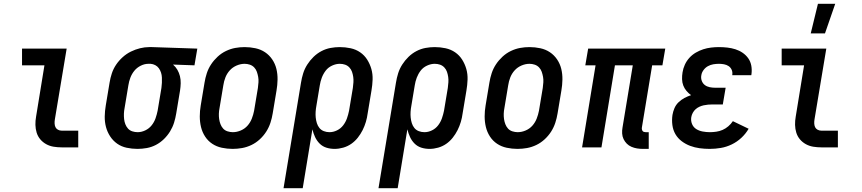

<svg xmlns="http://www.w3.org/2000/svg" viewBox="-20 -776 4540 1011"><path d="M305 0Q283 0 262 -3.5Q241 -7 223 -17Q205 -27 192 -42.5Q179 -58 173 -77.5Q167 -97 166.5 -118.5Q166 -140 170 -162L214 -432H96V-520H331L269 -148Q267 -137 267.5 -126Q268 -115 272 -106.5Q276 -98 285 -93Q294 -88 305 -88H392V0Z M704 8Q675 8 647 2Q619 -4 597 -19.5Q575 -35 560 -58Q545 -81 538 -107.5Q531 -134 531.5 -163Q532 -192 537 -221L557 -341Q561 -366 569 -390Q577 -414 591.5 -435.5Q606 -457 626 -475Q646 -493 669.5 -504.5Q693 -516 717.5 -522Q742 -528 766 -528H781L1019 -520L1004 -432L891 -436Q905 -424 914 -408.5Q923 -393 927.5 -375Q932 -357 931.5 -337.5Q931 -318 928 -299L908 -179Q904 -154 896.5 -130Q889 -106 875.5 -84Q862 -62 843 -43.5Q824 -25 801 -13Q778 -1 753 3.5Q728 8 704 8ZM705 -80Q725 -80 745 -89.5Q765 -99 778.5 -116Q792 -133 799 -153Q806 -173 810 -193L830 -313Q832 -327 832.5 -340.5Q833 -354 832.5 -367.5Q832 -381 828 -393.5Q824 -406 816.5 -416.5Q809 -427 797.5 -433Q786 -439 773 -440H761Q741 -440 721 -430Q701 -420 687.5 -403.5Q674 -387 666.5 -367Q659 -347 656 -327L636 -207Q633 -192 632.5 -177.5Q632 -163 633.5 -149Q635 -135 640 -122Q645 -109 654 -99Q663 -89 676.5 -84.5Q690 -80 705 -80Z M1205 8Q1176 8 1148 2Q1120 -4 1097.5 -19Q1075 -34 1060 -57Q1045 -80 1038.5 -107Q1032 -134 1032 -163Q1032 -192 1037 -221L1057 -341Q1061 -366 1069 -390.5Q1077 -415 1091.5 -437Q1106 -459 1126 -477.5Q1146 -496 1170 -507.5Q1194 -519 1218.5 -523.5Q1243 -528 1268 -528Q1297 -528 1325 -522Q1353 -516 1375.5 -501Q1398 -486 1413.5 -463Q1429 -440 1435.5 -413Q1442 -386 1441.5 -357Q1441 -328 1436 -299L1416 -179Q1412 -154 1404 -129.5Q1396 -105 1382 -83Q1368 -61 1348 -42.5Q1328 -24 1304 -12.5Q1280 -1 1255 3.5Q1230 8 1205 8ZM1206 -80Q1227 -80 1248 -89Q1269 -98 1283.5 -114.5Q1298 -131 1306 -151.5Q1314 -172 1318 -193L1338 -313Q1340 -328 1341 -342.5Q1342 -357 1339.5 -371Q1337 -385 1332.5 -398Q1328 -411 1318.5 -421Q1309 -431 1295.5 -435.5Q1282 -440 1268 -440Q1247 -440 1226 -431Q1205 -422 1190 -405.5Q1175 -389 1167 -368.5Q1159 -348 1156 -327L1136 -207Q1133 -192 1132.5 -177.5Q1132 -163 1134 -149Q1136 -135 1141 -122Q1146 -109 1155 -99Q1164 -89 1178 -84.5Q1192 -80 1206 -80Z M1473 215 1565 -341Q1569 -366 1576.5 -390Q1584 -414 1598 -436Q1612 -458 1631 -476.5Q1650 -495 1673 -507Q1696 -519 1720.5 -523.5Q1745 -528 1769 -528Q1798 -528 1826 -522Q1854 -516 1876.5 -500.5Q1899 -485 1913.5 -462Q1928 -439 1935.5 -412.5Q1943 -386 1942 -357Q1941 -328 1936 -299L1916 -179Q1913 -156 1906.5 -134Q1900 -112 1889.5 -91Q1879 -70 1864 -51Q1849 -32 1829.5 -18.5Q1810 -5 1787 1.5Q1764 8 1742 8Q1719 8 1698.5 1.5Q1678 -5 1663 -20Q1648 -35 1639 -54.5Q1630 -74 1625 -95L1574 215ZM1715 -80Q1735 -80 1754.5 -89.5Q1774 -99 1787 -116Q1800 -133 1807 -153Q1814 -173 1818 -193L1838 -313Q1840 -328 1841 -342.5Q1842 -357 1840 -371Q1838 -385 1833.5 -398Q1829 -411 1819.5 -421Q1810 -431 1797 -435.5Q1784 -440 1769 -440Q1749 -440 1728.5 -430.5Q1708 -421 1695 -404Q1682 -387 1674.5 -367Q1667 -347 1664 -327L1646 -219Q1643 -203 1642 -187.5Q1641 -172 1642.5 -157Q1644 -142 1648.5 -127.5Q1653 -113 1662 -102Q1671 -91 1685 -85.5Q1699 -80 1715 -80Z M1973 215 2065 -341Q2069 -366 2076.5 -390Q2084 -414 2098 -436Q2112 -458 2131 -476.5Q2150 -495 2173 -507Q2196 -519 2220.5 -523.5Q2245 -528 2269 -528Q2298 -528 2326 -522Q2354 -516 2376.5 -500.5Q2399 -485 2413.5 -462Q2428 -439 2435.5 -412.5Q2443 -386 2442 -357Q2441 -328 2436 -299L2416 -179Q2413 -156 2406.5 -134Q2400 -112 2389.5 -91Q2379 -70 2364 -51Q2349 -32 2329.5 -18.5Q2310 -5 2287 1.5Q2264 8 2242 8Q2219 8 2198.5 1.5Q2178 -5 2163 -20Q2148 -35 2139 -54.5Q2130 -74 2125 -95L2074 215ZM2215 -80Q2235 -80 2254.5 -89.5Q2274 -99 2287 -116Q2300 -133 2307 -153Q2314 -173 2318 -193L2338 -313Q2340 -328 2341 -342.5Q2342 -357 2340 -371Q2338 -385 2333.5 -398Q2329 -411 2319.5 -421Q2310 -431 2297 -435.5Q2284 -440 2269 -440Q2249 -440 2228.5 -430.5Q2208 -421 2195 -404Q2182 -387 2174.5 -367Q2167 -347 2164 -327L2146 -219Q2143 -203 2142 -187.5Q2141 -172 2142.5 -157Q2144 -142 2148.5 -127.5Q2153 -113 2162 -102Q2171 -91 2185 -85.5Q2199 -80 2215 -80Z M2705 8Q2676 8 2648 2Q2620 -4 2597.5 -19Q2575 -34 2560 -57Q2545 -80 2538.5 -107Q2532 -134 2532 -163Q2532 -192 2537 -221L2557 -341Q2561 -366 2569 -390.5Q2577 -415 2591.5 -437Q2606 -459 2626 -477.5Q2646 -496 2670 -507.5Q2694 -519 2718.5 -523.5Q2743 -528 2768 -528Q2797 -528 2825 -522Q2853 -516 2875.5 -501Q2898 -486 2913.5 -463Q2929 -440 2935.5 -413Q2942 -386 2941.5 -357Q2941 -328 2936 -299L2916 -179Q2912 -154 2904 -129.5Q2896 -105 2882 -83Q2868 -61 2848 -42.5Q2828 -24 2804 -12.5Q2780 -1 2755 3.5Q2730 8 2705 8ZM2706 -80Q2727 -80 2748 -89Q2769 -98 2783.5 -114.5Q2798 -131 2806 -151.5Q2814 -172 2818 -193L2838 -313Q2840 -328 2841 -342.5Q2842 -357 2839.5 -371Q2837 -385 2832.5 -398Q2828 -411 2818.5 -421Q2809 -431 2795.5 -435.5Q2782 -440 2768 -440Q2747 -440 2726 -431Q2705 -422 2690 -405.5Q2675 -389 2667 -368.5Q2659 -348 2656 -327L2636 -207Q2633 -192 2632.5 -177.5Q2632 -163 2634 -149Q2636 -135 2641 -122Q2646 -109 2655 -99Q2664 -89 2678 -84.5Q2692 -80 2706 -80Z M3365 8Q3349 8 3334 5.5Q3319 3 3305 -3Q3291 -9 3280.5 -19.5Q3270 -30 3263.5 -43.5Q3257 -57 3256 -73Q3255 -89 3258 -105L3312 -432H3218L3147 0H3045L3116 -432H3062L3077 -520H3483L3468 -432H3414L3360 -105Q3359 -100 3360 -95Q3361 -90 3363.5 -86.5Q3366 -83 3370.5 -81.5Q3375 -80 3380 -80H3396V8Z M3717 8Q3690 8 3664 4.5Q3638 1 3614 -8Q3590 -17 3569.5 -32.5Q3549 -48 3536.5 -69.5Q3524 -91 3520.5 -117.5Q3517 -144 3521 -171Q3524 -189 3531.5 -206.5Q3539 -224 3553 -237.5Q3567 -251 3584 -260Q3601 -269 3619 -275Q3606 -284 3595 -297Q3584 -310 3578 -325.5Q3572 -341 3571.5 -359Q3571 -377 3574 -395Q3577 -415 3586 -435Q3595 -455 3610 -471.5Q3625 -488 3644 -499Q3663 -510 3683 -516.5Q3703 -523 3724 -525.5Q3745 -528 3765 -528Q3788 -528 3810 -525.5Q3832 -523 3852.5 -516.5Q3873 -510 3890.5 -498Q3908 -486 3920 -469Q3932 -452 3936 -430.5Q3940 -409 3937 -386L3936 -380H3836V-383Q3838 -397 3832.5 -409Q3827 -421 3816.5 -428Q3806 -435 3792.5 -437.5Q3779 -440 3766 -440Q3751 -440 3736 -437.5Q3721 -435 3707.5 -427.5Q3694 -420 3684.5 -407Q3675 -394 3673 -380Q3670 -365 3675 -351Q3680 -337 3691 -328.5Q3702 -320 3716.5 -317Q3731 -314 3746 -314H3801L3786 -226H3731Q3720 -226 3708.5 -225Q3697 -224 3685.5 -221.5Q3674 -219 3663 -214Q3652 -209 3643 -201Q3634 -193 3628 -182Q3622 -171 3620 -159Q3617 -140 3624 -123Q3631 -106 3646 -96.5Q3661 -87 3680 -83.5Q3699 -80 3718 -80Q3734 -80 3751.5 -82.5Q3769 -85 3785 -92Q3801 -99 3815 -111Q3829 -123 3839 -138L3922 -98Q3907 -72 3884 -50.5Q3861 -29 3833 -15.5Q3805 -2 3775.5 3Q3746 8 3717 8Z M4305 0Q4283 0 4262 -3.5Q4241 -7 4223 -17Q4205 -27 4192 -42.5Q4179 -58 4173 -77.5Q4167 -97 4166.5 -118.5Q4166 -140 4170 -162L4214 -432H4096V-520H4331L4269 -148Q4267 -137 4267.5 -126Q4268 -115 4272 -106.5Q4276 -98 4285 -93Q4294 -88 4305 -88H4392V0ZM4249 -600 4287 -756H4378L4324 -600Z"/></svg>

Font: Iosevka Curly Slab Semibold
Style: Italic
Weight: 600
Italic angle: -9°
Monospace: yes
Designer: Belleve Invis
Foundry: Belleve Invis
Version: Version 22.1.2; ttfautohint (v1.8.4)